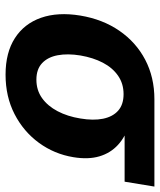

<svg xmlns="http://www.w3.org/2000/svg" viewBox="40 -626 597 718"><g transform="rotate(90 339.0 -267.5)"><path d="M259.6 10.7Q177.2 10.7 123.1 -24.2Q68.9 -59.1 47 -121.9Q25 -184.8 38.7 -268.7Q52.6 -352.5 95.4 -414.7Q138.2 -477 203.8 -511.5Q269.5 -545.9 351.6 -545.9H678.2L659.9 -434.5H421.7L332.6 -430.6Q293.4 -430.6 263.8 -410.1Q234.1 -389.6 215.1 -353.4Q196.1 -317.1 187.9 -269Q180.2 -221.5 187.1 -184.4Q194 -147.2 216.7 -125.9Q239.4 -104.6 278.5 -104.6Q317.6 -104.6 347.3 -125.7Q376.9 -146.8 396.4 -183.9Q415.9 -221.1 423.6 -269Q431.8 -317.6 424.5 -353.8Q417.1 -390.1 394.3 -410.4Q371.4 -430.6 332.6 -430.6L338.6 -466.1Q398 -466.1 444.7 -452Q491.5 -438 522.2 -409.8Q552.9 -381.7 565.2 -340.1Q577.5 -298.5 568.3 -242.9Q556.6 -171.6 514.6 -114.1Q472.6 -56.6 407.2 -22.9Q341.9 10.7 259.6 10.7Z"/></g></svg>

Font: Inter
Style: Italic
Weight: 400
Italic angle: -9.3988°
Designer: Rasmus Andersson
Foundry: rsms
Version: Version 4.001;git-66647c0bb